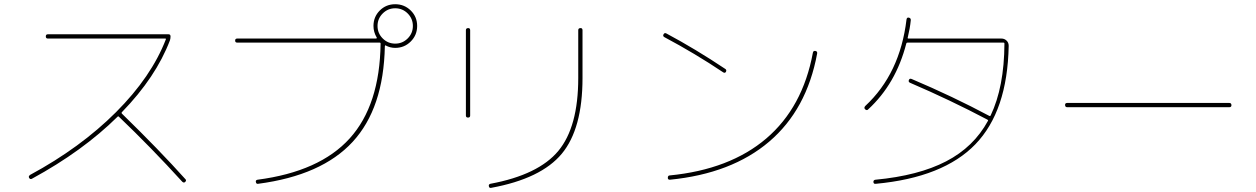

<svg xmlns="http://www.w3.org/2000/svg" viewBox="-20 -865 6040 923"><path d="M133.8 -5.9Q125 -1 120.1 -9.8Q115.2 -17.6 125 -24.4Q367.2 -155.3 537.6 -325.7Q708 -496.1 777.3 -675.8Q779.3 -679.7 774.4 -679.7H210Q200.2 -679.7 200.2 -689.9Q200.2 -700.2 210 -700.2H790Q799.8 -700.2 799.8 -689.9Q799.8 -679.7 796.9 -670.9Q729.5 -494.1 566.4 -326.2Q562.5 -322.3 566.4 -318.4Q744.1 -145.5 871.1 -3.9Q877.9 2 870.1 9.8Q864.3 15.6 856.4 8.8Q707 -155.3 551.8 -303.7Q547.9 -307.6 544.9 -303.7Q377.9 -138.7 133.8 -5.9Z M1939.9 -800.3Q1915 -825.2 1879.9 -825.2Q1844.7 -825.2 1819.8 -800.3Q1794.9 -775.4 1794.9 -740.2Q1794.9 -705.1 1819.8 -680.2Q1844.7 -655.3 1879.9 -655.3Q1915 -655.3 1939.9 -680.2Q1964.8 -705.1 1964.8 -740.2Q1964.8 -775.4 1939.9 -800.3ZM1120.1 -660.2Q1110.4 -660.2 1110.4 -669.9Q1110.4 -679.7 1120.1 -679.7H1789.1Q1790 -679.7 1791 -681.6Q1792 -683.6 1791 -684.6Q1775.4 -710.9 1775.4 -740.2Q1775.4 -784.2 1805.7 -814.5Q1835.9 -844.7 1879.9 -844.7Q1923.8 -844.7 1954.6 -814.5Q1985.4 -784.2 1985.4 -740.2Q1985.4 -696.3 1954.6 -665.5Q1923.8 -634.8 1879.9 -634.8Q1855.5 -634.8 1834 -646.5Q1830.1 -648.4 1830.1 -642.6Q1824.2 -344.7 1675.3 -183.1Q1526.4 -21.5 1220.7 18.6Q1211.9 20.5 1210 9.8Q1208 1 1217.8 -1Q1516.6 -40 1661.1 -199.7Q1805.7 -359.4 1809.6 -655.3Q1809.6 -660.2 1804.7 -660.2Z M2340.8 38.1Q2332 40 2330.1 30.3Q2328.1 21.5 2336.9 18.6Q2568.4 -24.4 2664.1 -139.6Q2759.8 -254.9 2759.8 -490.2V-719.7Q2759.8 -729.5 2770 -730Q2780.3 -730.5 2780.3 -719.7V-490.2Q2780.3 -246.1 2680.7 -126Q2581.1 -5.9 2340.8 38.1ZM2219.7 -309.6V-719.7Q2219.7 -729.5 2230 -730Q2240.2 -730.5 2240.2 -719.7V-309.6Q2240.2 -299.8 2230 -299.8Q2219.7 -299.8 2219.7 -309.6Z M3173.8 -686.5Q3165 -691.4 3169.9 -700.2Q3174.8 -709 3183.6 -704.1Q3324.2 -628.9 3465.8 -534.2Q3474.6 -529.3 3469.7 -519.5Q3464.8 -511.7 3456.1 -517.6Q3322.3 -607.4 3173.8 -686.5ZM3190.4 -9.8Q3190.4 -20.5 3198.2 -21.5Q3488.3 -49.8 3663.6 -199.2Q3838.9 -348.6 3887.7 -611.3Q3889.6 -622.1 3899.9 -620.1Q3910.2 -618.2 3908.2 -607.4Q3858.4 -337.9 3677.7 -184.1Q3497.1 -30.3 3200.2 -1Q3190.4 -1 3190.4 -9.8Z M4153.3 -338.9Q4147.5 -332 4138.7 -339.8Q4131.8 -346.7 4139.6 -355.5Q4306.6 -510.7 4337.9 -771.5Q4339.8 -782.2 4348.6 -780.3Q4359.4 -778.3 4358.4 -767.6Q4354.5 -728.5 4343.8 -684.6Q4341.8 -679.7 4347.7 -679.7H4793.9Q4808.6 -679.7 4818.8 -669.9Q4829.1 -660.2 4829.1 -644.5Q4823.2 -331.1 4668.9 -171.4Q4514.6 -11.7 4190.4 18.6Q4179.7 20.5 4178.7 9.8Q4178.7 0 4188.5 -1Q4395.5 -20.5 4528.3 -89.4Q4661.1 -158.2 4729.5 -284.2Q4731.4 -288.1 4726.6 -290Q4548.8 -383.8 4355.5 -466.8Q4345.7 -470.7 4349.1 -480Q4352.5 -489.3 4362.3 -485.4Q4560.5 -401.4 4736.3 -307.6Q4740.2 -305.7 4742.2 -309.6Q4807.6 -446.3 4808.6 -655.3Q4808.6 -660.2 4803.7 -660.2H4342.8Q4337.9 -660.2 4336.9 -656.2Q4287.1 -461.9 4153.3 -338.9Z M5110.4 -349.6Q5100.6 -349.6 5100.1 -359.9Q5099.6 -370.1 5110.4 -370.1H5889.6Q5899.4 -370.1 5899.9 -359.9Q5900.4 -349.6 5889.6 -349.6Z"/></svg>

Font: Rounded Mgen+ 1mn thin
Style: Regular
Weight: 100
Designer: [Source Han Sans]
Ryoko NISHIZUKA  (kana & ideographs); Paul D. Hunt (Latin, Greek & Cyrillic); Wenlong ZHANG  (bopomofo
Version: Version 1.059.20150602